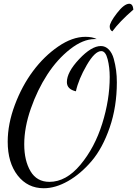

<svg xmlns="http://www.w3.org/2000/svg" viewBox="-20 -915 730 1022"><path d="M21 -161Q21 -255 59 -356.5Q97 -458 156 -537Q215 -616 290 -667.5Q365 -719 435 -719Q472 -719 495 -707H484Q422 -707 353.5 -653.5Q285 -600 232 -518.5Q179 -437 144 -336.5Q109 -236 109 -147Q109 -60 142.5 -3.5Q176 53 243 53Q332 53 408 -38Q484 -129 524 -256.5Q564 -384 564 -505Q564 -556 553 -599.5Q542 -643 519 -643Q485 -643 441.5 -568Q398 -493 384 -429Q336 -440 336 -478Q336 -531 401.5 -600.5Q467 -670 517 -670Q541 -670 559 -651.5Q577 -633 585.5 -602Q594 -571 598 -540.5Q602 -510 602 -477Q602 -347 564 -236.5Q526 -126 467.5 -57.5Q409 11 342 49Q275 87 213 87Q127 87 74 19Q21 -49 21 -161ZM564 -774Q564 -795 602.5 -845Q641 -895 668 -895Q687 -895 690 -864Q616 -800 578 -748Q564 -755 564 -774Z"/></svg>

Font: DancingScriptRegular
Style: Regular
Weight: 400
Designer: Pablo Impallari
Foundry: Pablo Impallari. www.impallari.com
Version: Version 1.002